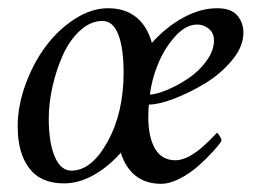

<svg xmlns="http://www.w3.org/2000/svg" viewBox="-20 -445 640 471"><path d="M347.7 -212.9Q364.7 -213.9 390.9 -224.9Q417 -235.8 442.6 -253.2Q468.3 -270.5 486.6 -295.7Q504.9 -320.8 504.9 -345.7Q504.9 -364.3 492.2 -374.5Q479.5 -384.8 463.9 -384.8Q436 -384.8 409.9 -356Q383.8 -327.1 367.9 -288.6Q352.1 -250 347.7 -212.9ZM231.4 -393.6Q202.1 -393.6 176.5 -370.1Q150.9 -346.7 134.5 -310.5Q118.2 -274.4 108.9 -233.2Q99.6 -191.9 99.6 -154.3Q99.6 -95.2 114.3 -60.8Q128.9 -26.4 155.3 -26.4Q204.6 -26.4 243.9 -97.4Q283.2 -168.5 283.2 -266.6Q283.2 -326.7 270.3 -360.1Q257.3 -393.6 231.4 -393.6ZM512.7 -424.8Q546.9 -424.8 562 -407.2Q577.1 -389.6 577.1 -364.3Q577.1 -331.1 549.6 -297.6Q522 -264.2 483.9 -241Q445.8 -217.8 407.5 -203.1Q369.1 -188.5 345.7 -188.5Q343.8 -182.6 343.8 -157.2Q343.8 -109.4 360.1 -80.6Q376.5 -51.8 411.1 -51.8Q418.9 -51.8 428 -54.7Q437 -57.6 445.1 -62Q453.1 -66.4 461.7 -72.5Q470.2 -78.6 476.8 -84.5Q483.4 -90.3 490 -96.7Q496.6 -103 500.7 -107.4Q504.9 -111.8 508.3 -115.2L511.7 -119.1Q514.2 -119.1 518.8 -111.6Q523.4 -104 523.4 -99.6Q517.6 -89.8 502.9 -73.7Q488.3 -57.6 467.8 -39.1Q447.3 -20.5 421.9 -7.3Q396.5 5.9 375 5.9Q337.9 5.9 312.7 -13.9Q287.6 -33.7 276.4 -70.3Q245.1 -35.2 209 -15.1Q172.9 4.9 136.7 4.9Q80.1 4.9 51.8 -32.2Q23.4 -69.3 23.4 -134.8Q23.4 -185.1 42.5 -237.5Q61.5 -290 92 -331.1Q122.6 -372.1 163.3 -398.4Q204.1 -424.8 245.1 -424.8Q287.6 -424.8 314.7 -402.3Q341.8 -379.9 352.5 -339.8Q388.2 -379.4 430.2 -402.1Q472.2 -424.8 512.7 -424.8Z"/></svg>

Font: Crimson
Style: Italic
Weight: 400
Italic angle: -11°
Version: Version 0.8